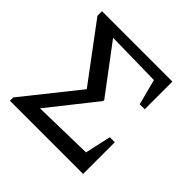

<svg xmlns="http://www.w3.org/2000/svg" viewBox="-164 -814 976 976"><g transform="rotate(45 323.5 -326.5)"><path d="M522 -228H558V0H32V-24L293 -351L291 -285L41 -620V-653H547V-454H511L475 -592L134 -598L151 -631L368 -342V-334L142 -49L127 -80L491 -88Z"/></g></svg>

Font: Piazzolla 24pt Medium
Style: Regular
Weight: 500
Designer: Juan Pablo del Peral
Foundry: Huerta Tipografica
Version: Version 2.005